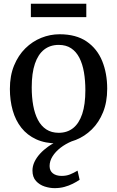

<svg xmlns="http://www.w3.org/2000/svg" viewBox="-20 -751 622 1020"><path d="M32.5 -278.5Q32.5 -349 54.8 -403Q77 -457 114.5 -494Q152 -531 199.2 -550Q246.5 -569 296.5 -569Q384 -569 440 -530.8Q496 -492.5 522.8 -427Q549.5 -361.5 549.5 -279.5Q549.5 -209 527.5 -154.8Q505.5 -100.5 467.8 -63.5Q430 -26.5 383 -7.8Q336 11 285.5 11Q220 11 172.2 -11Q124.5 -33 93.5 -72.2Q62.5 -111.5 47.5 -164.5Q32.5 -217.5 32.5 -278.5ZM292 -45.5Q337 -45.5 368.5 -70.5Q400 -95.5 416.8 -145.8Q433.5 -196 433.5 -271.5Q433.5 -323 426 -367Q418.5 -411 401.8 -443.8Q385 -476.5 358 -494.5Q331 -512.5 292 -512.5Q246.5 -512.5 214.5 -487.5Q182.5 -462.5 165.5 -412.5Q148.5 -362.5 148.5 -286.5Q148.5 -234.5 156.5 -190.5Q164.5 -146.5 181.5 -114Q198.5 -81.5 226 -63.5Q253.5 -45.5 292 -45.5ZM270 248.5Q244.5 248.5 217.2 239.8Q190 231 171.2 210.5Q152.5 190 152.5 155Q152.5 131.5 163.2 108.8Q174 86 192.8 65.5Q211.5 45 235.8 27.8Q260 10.5 287.5 -1L319 -5L362.5 -1Q328 13.5 301.2 34.2Q274.5 55 259 79.8Q243.5 104.5 243.5 131Q243.5 156.5 261 170Q278.5 183.5 307.5 183.5Q332 183.5 351.5 175.8Q371 168 392 155.5L403 204Q387 215 366.5 225.2Q346 235.5 322 242Q298 248.5 270 248.5ZM438.5 -731V-660H144V-731Z"/></svg>

Font: Merriweather 20pt
Style: Regular
Weight: 400
Version: Version 2.100